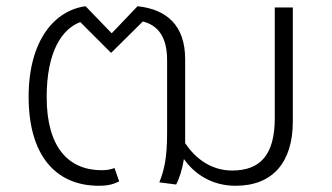

<svg xmlns="http://www.w3.org/2000/svg" viewBox="-20 -586 1066 617"><path d="M863 -562V-206C863 -88 816 -38 726 -38C660 -38 609 -75 575 -126V-396C575 -504 516 -556 422 -566L339 -479L255 -566C157 -553 72 -458 72 -275C72 -89 157 11 298 11C330 11 346 5 363 -3L348 -46C337 -42 325 -39 307 -39C199 -39 130 -114 130 -274C130 -420 179 -493 238 -515L337 -416L439 -517C487 -505 517 -468 517 -393V-160C517 -79 508 -40 492 0L546 7C557 -14 566 -43 571 -75C606 -25 663 11 737 11C857 11 921 -65 921 -196V-562Z"/></svg>

Font: FiraGO Light
Style: Regular
Weight: 300
Designer: bBox Type
Foundry: bBox Type GmbH
Version: Version 1.001;PS 001.001;hotconv 1.0.88;makeotf.lib2.5.64775